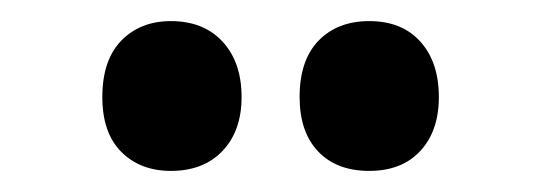

<svg xmlns="http://www.w3.org/2000/svg" viewBox="-20 -777 513 182"><path d="M77 -685Q77 -720 95 -738.5Q113 -757 142 -757Q173 -757 191 -737.5Q209 -718 209 -685Q209 -653 191 -634Q173 -615 142 -615Q113 -615 95 -633Q77 -651 77 -685ZM264 -685Q264 -720 282 -738.5Q300 -757 330 -757Q361 -757 378.5 -737.5Q396 -718 396 -685Q396 -653 378.5 -634Q361 -615 330 -615Q299 -615 281.5 -633.5Q264 -652 264 -685Z"/></svg>

Font: Noto Sans Arabic ExtCond ExtBd
Style: Regular
Weight: 800
Width: 2
Designer: Monotype Design Team, Nadine Chahine, Nizar Qandah and Khaled Hosny
Foundry: Monotype Imaging Inc.
Version: Version 2.012; ttfautohint (v1.8.4.7-5d5b)